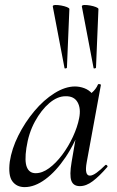

<svg xmlns="http://www.w3.org/2000/svg" viewBox="-20 -753 477 786"><path d="M81 13Q48 13 30.5 -11Q13 -35 20 -91Q28 -144 55 -198Q82 -252 120.5 -298Q159 -344 203 -371.5Q247 -399 287 -399Q306 -399 325 -392Q344 -385 357.5 -369.5Q371 -354 373 -328L325 -357Q339 -359 356 -373.5Q373 -388 381 -407Q383 -410 388.5 -408.5Q394 -407 393 -405L335 -89Q325 -34 348 -34Q359 -34 375.5 -46Q392 -58 411 -77Q414 -80 418 -76Q422 -72 419 -69Q387 -32 360 -11.5Q333 9 307 9Q280 9 272 -13.5Q264 -36 273 -89L297 -229L315 -246Q288 -168 248.5 -109.5Q209 -51 165.5 -19Q122 13 81 13ZM126 -44Q153 -44 181 -64.5Q209 -85 234.5 -119Q260 -153 278.5 -193Q297 -233 304 -269Q312 -309 297.5 -334.5Q283 -360 248 -359Q215 -359 182 -331Q149 -303 123 -255.5Q97 -208 88 -147Q80 -93 90 -68.5Q100 -44 126 -44ZM244 -475 196 -727Q196 -732 206 -732.5Q216 -733 230 -730.5Q244 -728 254 -724Q264 -720 264 -716L254 -476Q254 -474 249 -473Q244 -472 244 -475ZM363 -475 315 -727Q315 -732 325 -732.5Q335 -733 349 -730.5Q363 -728 373 -724Q383 -720 383 -716L373 -476Q373 -474 368 -473Q363 -472 363 -475Z"/></svg>

Font: Cormorant Medium
Style: Italic
Weight: 500
Italic angle: -10°
Designer: Christian Thalmann (Catharsis Fonts)
Foundry: Catharsis Fonts
Version: Version 4.000